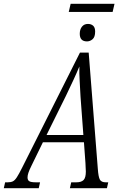

<svg xmlns="http://www.w3.org/2000/svg" viewBox="-70 -991 636 1011"><path d="M292 -928 302 -971H533L523 -928ZM388 -773Q350 -773 350 -813Q350 -836 361.5 -850.5Q373 -865 393 -865Q410 -865 420.5 -855.5Q431 -846 431 -825Q431 -796 417.5 -784.5Q404 -773 388 -773ZM-50 0 -43 -31H-29Q-13 -31 -2.5 -36Q8 -41 19 -58Q30 -75 47 -109L351 -714H397L445 -103Q448 -59 456 -45Q464 -31 487 -31H500L493 0H298L305 -31H332Q358 -31 370 -43Q382 -55 382 -88Q382 -95 381 -108.5Q380 -122 380 -132L372 -242H156L96 -119Q84 -95 79.5 -81Q75 -67 75 -57Q75 -42 84.5 -36.5Q94 -31 119 -31H141L134 0ZM277 -486 175 -280H369L354 -482Q352 -526 349.5 -565.5Q347 -605 348 -641Q333 -605 316.5 -569.5Q300 -534 277 -486Z"/></svg>

Font: Noto Serif ExtraCondensed Light
Style: Italic
Weight: 300
Width: 2
Italic angle: -12°
Designer: Monotype Design Team
Foundry: Monotype Imaging Inc.
Version: Version 2.014; ttfautohint (v1.8.4.7-5d5b)